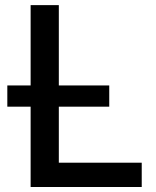

<svg xmlns="http://www.w3.org/2000/svg" viewBox="-20 -748 626 768"><path d="M102.5 0V-727.5H215.3V-97.2H546.9V0ZM9.3 -321.3V-406.2H417V-321.3Z"/></svg>

Font: V-Inter
Style: Medium-500
Weight: 500
Designer: Rasmus Andersson
Foundry: rsms
Version: Version 4.000;git-4146feb